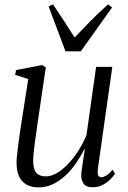

<svg xmlns="http://www.w3.org/2000/svg" viewBox="-20 -822 567 853"><path d="M151.5 10.5Q121 10.5 99 -1.2Q77 -13 65.2 -37.5Q53.5 -62 53.5 -100Q53.5 -113.5 56.2 -138.8Q59 -164 63 -193.2Q67 -222.5 70.8 -248Q74.5 -273.5 76.5 -285.5L105.5 -471L47.5 -489.5L51 -510.5L167 -533L183.5 -523L147.5 -278.5Q145.5 -261.5 142 -238.5Q138.5 -215.5 135.2 -191Q132 -166.5 129.8 -145Q127.5 -123.5 127.5 -109.5Q127.5 -83 133.8 -67.2Q140 -51.5 152.8 -45Q165.5 -38.5 184 -38.5Q213.5 -38.5 246.5 -62Q279.5 -85.5 310.5 -126.8Q341.5 -168 364 -220.5L407 -525H479L415 -74Q412.5 -56 415.5 -45.2Q418.5 -34.5 429.5 -34.5Q439.5 -34.5 452.5 -42.5Q465.5 -50.5 481 -68L490.5 -50Q484 -39 469.8 -24.8Q455.5 -10.5 435.5 -0.2Q415.5 10 391 10Q360.5 10 349.8 -8.5Q339 -27 341 -49Q341 -52 342.8 -65Q344.5 -78 347.2 -95.8Q350 -113.5 352.5 -131Q355 -148.5 357 -160.5L356 -161Q337.5 -125.5 315.8 -94.2Q294 -63 268.2 -39.8Q242.5 -16.5 213.5 -3Q184.5 10.5 151.5 10.5ZM271 -594 196 -793.5 215.5 -802.5Q237.5 -769.5 261.5 -733.2Q285.5 -697 311.5 -655.5Q345.5 -690.5 380.2 -726.5Q415 -762.5 460 -802.5L478 -789L339 -594Z"/></svg>

Font: Merriweather 96pt Light
Style: Italic
Weight: 300
Italic angle: -7.8°
Version: Version 2.101